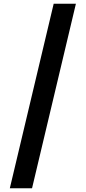

<svg xmlns="http://www.w3.org/2000/svg" viewBox="-20 -852 464 1037"><path d="M270 -832H390L153 165H33Z"/></svg>

Font: Noto Sans Devanagari UI ExtraCondensed
Style: Bold
Weight: 700
Width: 2
Designer: Jelle Bosma - Monotype Design Team
Foundry: Monotype Imaging Inc.
Version: Version 2.004